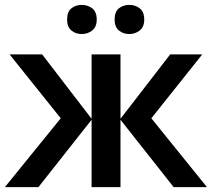

<svg xmlns="http://www.w3.org/2000/svg" viewBox="-20 -764 867 784"><path d="M806 -542 598 -281 825 0H689L472 -275V0H354V-275L137 0H0L228 -281L19 -542H152L354 -279V-542H472V-279L675 -542ZM254 -684Q254 -716 271.5 -730Q289 -744 314 -744Q338 -744 356.5 -730Q375 -716 375 -684Q375 -654 356.5 -639.5Q338 -625 314 -625Q289 -625 271.5 -639.5Q254 -654 254 -684ZM448 -684Q448 -716 465.5 -730Q483 -744 508 -744Q532 -744 550.5 -730Q569 -716 569 -684Q569 -654 550.5 -639.5Q532 -625 508 -625Q483 -625 465.5 -639.5Q448 -654 448 -684Z"/></svg>

Font: Noto Sans SemiBold
Style: Regular
Weight: 600
Designer: Monotype Design Team
Foundry: Monotype Imaging Inc.
Version: Version 2.007